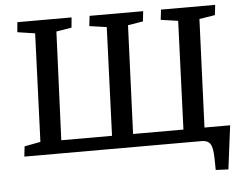

<svg xmlns="http://www.w3.org/2000/svg" viewBox="-57 -770 1255 999"><g transform="rotate(-5 570.5 -270.5)"><path d="M243 -68H508L530 -634L440 -647L446 -700H726L720 -647L641 -634L618 -68H881L903 -634L813 -647L819 -700H1102L1096 -647L1014 -634L991 -69H1125L1096 159L1030 156L1029 93Q1028 39 1015 19.5Q1002 0 972 0H44L50 -53L134 -69L156 -634L64 -648L69 -700H352L347 -647L267 -634Z"/></g></svg>

Font: Literata 12pt Medium
Style: Italic
Weight: 500
Italic angle: -2°
Designer: Latin by Veronika Burian and Jose Scaglione. Greek by Irene Vlachou. Cyrillic by Vera Evstafieva
Foundry: TypeTogether
Version: Version 3.002